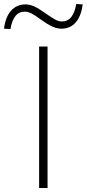

<svg xmlns="http://www.w3.org/2000/svg" viewBox="-99 -937 432 957"><path d="M96 0V-705H138V0ZM-47 -792 -79 -794Q-72 -852 -44 -883.5Q-16 -915 28 -915Q51 -915 74 -904Q97 -893 130 -869Q162 -847 178 -838.5Q194 -830 209 -830Q239 -830 256.5 -852.5Q274 -875 281 -917L313 -915Q306 -857 278.5 -825.5Q251 -794 207 -794Q185 -794 161 -805Q137 -816 101 -842Q73 -863 56 -871Q39 -879 25 -879Q-5 -879 -22.5 -856.5Q-40 -834 -47 -792Z"/></svg>

Font: Nunito Sans 12pt ExtraLight ExtraLight
Style: Regular
Weight: 250
Version: Version 3.101;gftools[0.9.27]